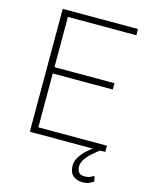

<svg xmlns="http://www.w3.org/2000/svg" viewBox="-132 -794 834 1073"><g transform="rotate(15 284.5 -257.0)"><path d="M531.2 -36.1V0H116.7V-36.1ZM134.3 -710.9V0H94.7V-710.9ZM481.4 -384.3V-347.7H116.7V-384.3ZM530.3 -710.9V-674.8H116.7V-710.9ZM477.1 -13.2 501 0Q478.5 17.6 457.8 35.9Q437 54.2 423.8 74.5Q410.6 94.7 410.6 117.7Q410.6 135.7 419.9 148.9Q429.2 162.1 454.6 162.1Q473.6 162.1 486.3 156.2Q499 150.4 507.3 144.5L515.1 175.3Q505.4 182.6 489.7 189.7Q474.1 196.8 450.2 196.8Q416.5 196.8 395.5 177.7Q374.5 158.7 374.5 119.6Q374.5 96.2 388.4 72.5Q402.3 48.8 426 26.9Q449.7 4.9 477.1 -13.2Z"/></g></svg>

Font: Roboto ExtraLight
Style: Regular
Weight: 250
Designer: Christian Robertson
Foundry: Google
Version: Version 3.009; 2024